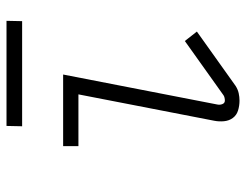

<svg xmlns="http://www.w3.org/2000/svg" viewBox="-103 -641 756 590"><g transform="rotate(-90 275.0 -346.0)"><path d="M261 12Q245 12 230.5 7.5Q216 3 207.5 -8.5Q199 -20 197.5 -35.5Q196 -51 199 -66L280 -483H121V-530H341L249 -57Q247 -49 250 -41Q253 -33 261 -33Q265 -33 269.5 -34Q274 -35 277 -37L444 -156L473 -119L306 0Q295 7 283.5 9.5Q272 12 261 12ZM505 -656H182L183 -704H506Z"/></g></svg>

Font: Lode Dark Term
Style: Italic
Weight: 400
Italic angle: -11°
Monospace: yes
Designer: Belleve Invis
Foundry: Belleve Invis
Version: Version 29.2.0